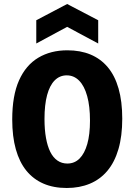

<svg xmlns="http://www.w3.org/2000/svg" viewBox="-20 -924 671 958"><path d="M313 14Q247 14 196.5 -8Q146 -30 111.5 -72.5Q77 -115 59 -179Q41 -243 41 -328Q41 -447 75 -523Q109 -599 171 -636Q233 -673 316 -673Q381 -673 431.5 -652Q482 -631 517.5 -589Q553 -547 571.5 -482.5Q590 -418 590 -332Q590 -245 571 -180Q552 -115 516 -72Q480 -29 428.5 -7.5Q377 14 313 14ZM316 -108Q352 -108 377 -133Q402 -158 415.5 -205.5Q429 -253 429 -322Q429 -394 415 -444.5Q401 -495 375 -521.5Q349 -548 313 -548Q278 -548 253 -523Q228 -498 215 -449.5Q202 -401 202 -330Q202 -277 209.5 -235.5Q217 -194 231 -166Q245 -138 266.5 -123Q288 -108 316 -108ZM161 -707V-823L315 -904L470 -823V-707L315 -790Z"/></svg>

Font: Bricolage Grotesque 96pt ExtraBold SemiCondensed ExtraBold
Style: Regular
Weight: 800
Width: 4
Version: Version 1.001;gftools[0.9.33.dev8+g029e19f]